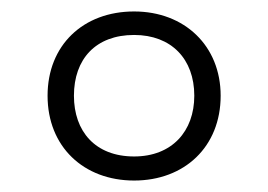

<svg xmlns="http://www.w3.org/2000/svg" viewBox="-20 -744 468 335"><path d="M214 -429C302 -429 365 -488 365 -577C365 -664 302 -724 214 -724C125 -724 63 -665 63 -577C63 -488 126 -429 214 -429ZM214 -471C146 -471 109 -515 109 -577C109 -641 147 -683 214 -683C279 -683 319 -641 319 -577C319 -515 280 -471 214 -471Z"/></svg>

Font: Noto Sans Telugu Light
Style: Regular
Weight: 300
Designer: Jelle Bosma - Monotype Design Team
Foundry: Monotype Imaging Inc.
Version: Version 2.005